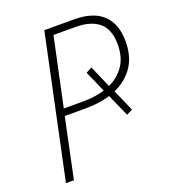

<svg xmlns="http://www.w3.org/2000/svg" viewBox="-131 -810 802 907"><g transform="rotate(-20 269.5 -357.0)"><path d="M45 0 196 -714H345Q442 -714 490.5 -667.5Q539 -621 539 -534Q539 -456 503.5 -405.5Q468 -355 409 -329L457 -220L427 -205L377 -317Q348 -308 316 -304Q284 -300 249 -300H148L85 0ZM156 -335H255Q314 -335 362 -350L315 -457L345 -472L393 -362Q441 -384 470 -426Q499 -468 499 -533Q499 -609 457.5 -643.5Q416 -678 339 -678H229Z"/></g></svg>

Font: Noto Sans Disp ExtLt
Style: Italic
Weight: 200
Italic angle: -12°
Designer: Monotype Design Team
Foundry: Monotype Imaging Inc.
Version: Version 2.000;GOOG;noto-source:20170915:90ef993387c0